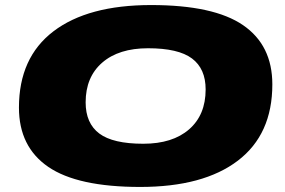

<svg xmlns="http://www.w3.org/2000/svg" viewBox="-20 -730 1130 760"><path d="M535 10Q287 10 171 -69.5Q55 -149 55 -304Q55 -502 191.5 -606Q328 -710 578 -710Q826 -710 942 -630.5Q1058 -551 1058 -396Q1058 -198 921.5 -94Q785 10 535 10ZM547 -161Q663 -161 728.5 -218Q794 -275 794 -376Q794 -458 740 -498.5Q686 -539 566 -539Q450 -539 384.5 -482Q319 -425 319 -325Q319 -242 373 -201.5Q427 -161 547 -161Z"/></svg>

Font: Georama ExtraExtended ExtraBold
Style: Italic
Weight: 800
Width: 8
Italic angle: -9°
Designer: Jean-Baptiste Levee
Foundry: Production Type
Version: Version 1.000